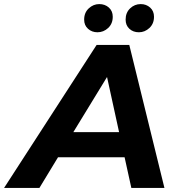

<svg xmlns="http://www.w3.org/2000/svg" viewBox="-66 -920 885 940"><path d="M-46 0 407 -700H567L739 0H577L544 -150H218L127 0ZM293 -273H517L458 -543ZM614 -762Q586 -762 567.5 -779Q549 -796 549 -824Q549 -858 571 -879Q593 -900 623 -900Q650 -900 669 -883Q688 -866 688 -838Q688 -804 665.5 -783Q643 -762 614 -762ZM411 -762Q384 -762 365 -779Q346 -796 346 -824Q346 -858 368.5 -879Q391 -900 420 -900Q448 -900 467 -883Q486 -866 486 -838Q486 -804 463.5 -783Q441 -762 411 -762Z"/></svg>

Font: Montserrat
Style: Bold Italic
Weight: 700
Italic angle: -11.3°
Designer: Julieta Ulanovsky
Foundry: Julieta Ulanovsky
Version: Version 9.000; ttfautohint (v1.8.4.7-5d5b)